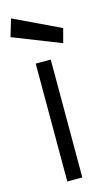

<svg xmlns="http://www.w3.org/2000/svg" viewBox="-128 -749 444 790"><g transform="rotate(-15 93.5 -354.0)"><path d="M187 -554 203 -614 6 -708 -16 -634ZM120 -502H56V0H120Z"/></g></svg>

Font: LilGrotesk
Style: Regular
Weight: 400
Designer: Bastien Sozeau
Foundry: NBR — Bastien Sozeau
Version: Version 2.001